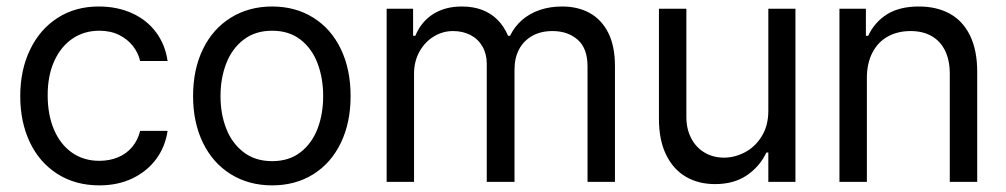

<svg xmlns="http://www.w3.org/2000/svg" viewBox="-20 -557 3080 588"><path d="M42 -262.7Q42 -342.8 72.3 -405.3Q102.5 -467.8 156.7 -502.4Q210.9 -537.1 282.2 -537.1Q338.9 -537.1 384.3 -516.6Q429.7 -496.1 458 -458Q486.3 -419.9 493.2 -370.1H409.2Q403.3 -395.5 386.7 -416.5Q370.1 -437.5 344.2 -450.2Q318.4 -462.9 284.2 -462.9Q237.3 -462.9 201.7 -438.5Q166 -414.1 146 -369.6Q126 -325.2 126 -265.6Q126 -205.1 145.5 -159.7Q165 -114.3 200.7 -89.4Q236.3 -64.5 284.2 -64.5Q315.4 -64.5 341.3 -75.2Q367.2 -85.9 384.8 -106.9Q402.3 -127.9 409.2 -156.2H493.2Q486.3 -108.4 459 -70.8Q431.6 -33.2 386.7 -11.2Q341.8 10.7 284.2 10.7Q210.9 10.7 155.8 -24.4Q100.6 -59.6 71.3 -121.6Q42 -183.6 42 -262.7Z M571.3 -262.7Q571.3 -344.7 601.6 -406.7Q631.8 -468.8 687 -502.9Q742.2 -537.1 813.5 -537.1Q884.8 -537.1 939.5 -502.9Q994.1 -468.8 1023.9 -406.7Q1053.7 -344.7 1053.7 -262.7Q1053.7 -181.6 1023.9 -119.6Q994.1 -57.6 939.5 -23.4Q884.8 10.7 813.5 10.7Q742.2 10.7 687 -23.4Q631.8 -57.6 601.6 -119.6Q571.3 -181.6 571.3 -262.7ZM969.7 -262.7Q969.7 -317.4 952.6 -362.8Q935.5 -408.2 900.4 -435.5Q865.2 -462.9 813.5 -462.9Q761.7 -462.9 726.1 -435.5Q690.4 -408.2 672.9 -362.8Q655.3 -317.4 655.3 -262.7Q655.3 -208 672.9 -163.1Q690.4 -118.2 726.1 -90.8Q761.7 -63.5 813.5 -63.5Q865.2 -63.5 900.4 -90.8Q935.5 -118.2 952.6 -163.1Q969.7 -208 969.7 -262.7Z M1164.1 -530.3H1245.1V-447.3H1252Q1269.5 -490.2 1306.2 -513.7Q1342.8 -537.1 1394.5 -537.1Q1428.7 -537.1 1456.1 -526.9Q1483.4 -516.6 1503.4 -496.6Q1523.4 -476.6 1536.1 -447.3H1542Q1555.7 -475.6 1578.6 -495.6Q1601.6 -515.6 1632.8 -526.4Q1664.1 -537.1 1701.2 -537.1Q1750 -537.1 1786.1 -517.1Q1822.3 -497.1 1842.8 -456.5Q1863.3 -416 1863.3 -354.5V0H1779.3V-353.5Q1779.3 -409.2 1749 -435.5Q1718.8 -461.9 1671.9 -461.9Q1635.7 -461.9 1609.4 -446.8Q1583 -431.6 1569.3 -405.3Q1555.7 -378.9 1555.7 -344.7V0H1470.7V-362.3Q1470.7 -391.6 1457.5 -414.6Q1444.3 -437.5 1420.9 -449.7Q1397.5 -461.9 1367.2 -461.9Q1335.9 -461.9 1308.6 -445.3Q1281.2 -428.7 1264.6 -398.9Q1248 -369.1 1248 -331.1V0H1164.1Z M2333 -530.3H2416V0H2333V-89.8H2327.1Q2306.6 -46.9 2267.1 -20Q2227.5 6.8 2169.9 6.8Q2119.1 6.8 2080.6 -15.6Q2042 -38.1 2020 -83Q1998 -127.9 1998 -193.4V-530.3H2082V-199.2Q2082 -162.1 2096.7 -133.8Q2111.3 -105.5 2137.7 -89.8Q2164.1 -74.2 2197.3 -74.2Q2229.5 -74.2 2260.7 -90.3Q2292 -106.4 2312.5 -139.2Q2333 -171.9 2333 -217.8Z M2634.8 0H2550.8V-530.3H2631.8V-447.3H2638.7Q2659.2 -490.2 2697.3 -513.7Q2735.4 -537.1 2793.9 -537.1Q2848.6 -537.1 2888.7 -515.1Q2928.7 -493.2 2950.7 -448.2Q2972.7 -403.3 2972.7 -336.9V0H2888.7V-331.1Q2888.7 -372.1 2874.5 -401.4Q2860.4 -430.7 2833.5 -446.3Q2806.6 -461.9 2768.6 -461.9Q2729.5 -461.9 2699.2 -445.3Q2668.9 -428.7 2651.9 -396Q2634.8 -363.3 2634.8 -318.4Z"/></svg>

Font: Pretendard Std Variable
Style: Regular
Weight: 400
Designer: Base glyphs from Inter by Rasmus Andersson; Hangeul glyphs from Noto Sans CJK(Source Han Sans) by Jang Soo-young and Kan
Foundry: Kil Hyung-jin
Version: Version 1.309;Glyphs 3.2 (3225)